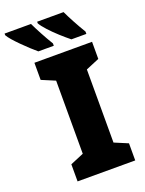

<svg xmlns="http://www.w3.org/2000/svg" viewBox="-241 -1007 818 1086"><g transform="rotate(-20 168.5 -463.5)"><path d="M378 0H31V-103L112 -137V-577L31 -611V-714H378V-611L297 -577V-137L378 -103ZM284 -927Q297 -899 318.5 -859Q340 -819 363 -781V-767H273Q248 -787 217 -815Q186 -843 160.5 -871Q135 -899 125 -917V-927ZM88 -927Q101 -899 122.5 -859Q144 -819 167 -781V-767H74Q57 -781 35.5 -801Q14 -821 -8 -843Q-30 -865 -47 -884.5Q-64 -904 -71 -917V-927Z"/></g></svg>

Font: Noto Sans SemiCondensed Black
Style: Regular
Weight: 900
Width: 4
Designer: Monotype Design Team
Foundry: Monotype Imaging Inc.
Version: Version 2.013; ttfautohint (v1.8.4.7-5d5b)